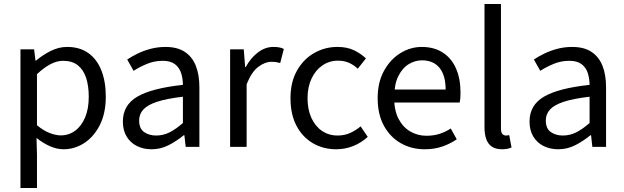

<svg xmlns="http://www.w3.org/2000/svg" viewBox="-20 -732 3112 957"><path d="M82 205.1V-486.1H150L156.9 -430H159.6Q192.7 -457.9 232.6 -478Q272.6 -498.1 314.6 -498.1Q377.4 -498.1 420.3 -467.5Q463.1 -437 485.2 -381.3Q507.3 -325.5 507.3 -250.4Q507.3 -167.6 477.7 -109Q448 -50.4 400.2 -19.2Q352.3 12 296.8 12Q263.9 12 229.7 -2.9Q195.5 -17.8 162.1 -44.3L164.3 40.5V205.1ZM282.6 -57.2Q322.8 -57.2 354.4 -80.3Q385.9 -103.3 404.1 -146.5Q422.4 -189.7 422.4 -249.7Q422.4 -303.3 409.3 -343.7Q396.2 -384 368.1 -406.5Q340 -428.9 294.2 -428.9Q263.8 -428.9 232 -412.3Q200.2 -395.8 164.3 -362.5V-107.8Q197.6 -80.2 228.3 -68.7Q259 -57.2 282.6 -57.2Z M735.3 12Q694.6 12 662.2 -4.3Q629.8 -20.5 611.1 -51.5Q592.4 -82.4 592.4 -126.2Q592.4 -208 664.4 -250.2Q736.4 -292.3 891.7 -309Q891.5 -339.5 883 -367Q874.5 -394.6 852.5 -411.7Q830.4 -428.9 790.9 -428.9Q749.1 -428.9 712.1 -413.4Q675 -397.9 645.9 -379L614 -435.4Q636.3 -450.4 666 -464.9Q695.7 -479.4 730.9 -488.7Q766.1 -498 805.1 -498Q864.2 -498 901.4 -473.3Q938.6 -448.6 956.2 -403.6Q973.8 -358.6 973.8 -297.7V0H905.5L899.1 -57.9H895.8Q860.7 -29.1 820.8 -8.5Q780.9 12 735.3 12ZM758.2 -56.5Q793.6 -56.5 825.1 -72.3Q856.6 -88.1 891.7 -118.9V-249.9Q810 -240.4 762.3 -224.5Q714.6 -208.6 694 -185.6Q673.5 -162.7 673.5 -131.5Q673.5 -91.2 698.3 -73.8Q723.1 -56.5 758.2 -56.5Z M1127 0V-486.1H1195L1201.9 -397.6H1204.6Q1230.1 -444.1 1266.1 -471.1Q1302.1 -498.1 1342.9 -498.1Q1358.9 -498.1 1371.2 -495.9Q1383.5 -493.7 1394.7 -488.1L1376.6 -417.9Q1366.2 -420.9 1356.8 -422.4Q1347.3 -423.9 1332.2 -423.9Q1301.4 -423.9 1267.8 -399.1Q1234.2 -374.3 1209.3 -312.1V0Z M1655.9 12Q1591.2 12 1539.6 -18.1Q1488 -48.1 1457.9 -105Q1427.9 -161.9 1427.9 -242.4Q1427.9 -323.5 1460.7 -380.8Q1493.4 -438 1546.5 -468Q1599.6 -498.1 1661.8 -498.1Q1709.9 -498.1 1744.2 -481.6Q1778.5 -465 1804 -441L1763.2 -389.4Q1743.4 -408.3 1719.3 -419Q1695.3 -429.6 1665.5 -429.6Q1621.4 -429.6 1587.1 -406.1Q1552.7 -382.6 1532.8 -340.3Q1512.9 -298.1 1512.9 -242.4Q1512.9 -186.7 1531.9 -144.8Q1550.9 -102.9 1584.7 -79.7Q1618.6 -56.5 1663.2 -56.5Q1697.6 -56.5 1726.3 -69.7Q1755 -82.9 1777.4 -102.2L1813 -49.8Q1780.5 -20 1740.2 -4Q1699.9 12 1655.9 12Z M2096.4 12Q2030.8 12 1977.7 -18.3Q1924.5 -48.6 1893.4 -105.5Q1862.4 -162.5 1862.4 -242.9Q1862.4 -322.1 1894.1 -379.2Q1925.7 -436.4 1975.8 -467.2Q2025.8 -498 2081.9 -498Q2144.3 -498 2187.5 -469.7Q2230.8 -441.5 2253.1 -390.3Q2275.4 -339.2 2275.4 -270Q2275.4 -257.5 2274.5 -245.2Q2273.6 -232.9 2270.9 -220.8H1921.3V-285.6H2201.2Q2201.2 -356.4 2170.7 -393.9Q2140.1 -431.3 2083.1 -431.3Q2049.7 -431.3 2018 -412.7Q1986.3 -394 1965.5 -352.8Q1944.7 -311.5 1944.7 -243.7Q1944.7 -181.8 1966.4 -139.9Q1988.2 -98 2025.1 -76.6Q2061.9 -55.3 2105.7 -55.3Q2141.2 -55.3 2171.4 -65Q2201.7 -74.8 2226.7 -91.6L2256.6 -37.7Q2225.3 -16 2185.7 -2Q2146.1 12 2096.4 12Z M2482.1 12Q2451.2 12 2431.9 -0.9Q2412.6 -13.9 2403.8 -38.3Q2394.9 -62.7 2394.9 -97.4V-712.2H2477V-91.4Q2477 -71.7 2484.3 -64.1Q2491.5 -56.5 2501.5 -56.5Q2505.1 -56.5 2508.6 -57Q2512.1 -57.5 2518.1 -58.5L2529.6 2.9Q2521.2 7.2 2509.3 9.6Q2497.5 12 2482.1 12Z M2762.3 12Q2721.6 12 2689.2 -4.3Q2656.8 -20.5 2638.1 -51.5Q2619.4 -82.4 2619.4 -126.2Q2619.4 -208 2691.4 -250.2Q2763.4 -292.3 2918.7 -309Q2918.5 -339.5 2910 -367Q2901.5 -394.6 2879.5 -411.7Q2857.4 -428.9 2817.9 -428.9Q2776.1 -428.9 2739.1 -413.4Q2702 -397.9 2672.9 -379L2641 -435.4Q2663.3 -450.4 2693 -464.9Q2722.7 -479.4 2757.9 -488.7Q2793.1 -498 2832.1 -498Q2891.2 -498 2928.4 -473.3Q2965.6 -448.6 2983.2 -403.6Q3000.8 -358.6 3000.8 -297.7V0H2932.5L2926.1 -57.9H2922.8Q2887.7 -29.1 2847.8 -8.5Q2807.9 12 2762.3 12ZM2785.2 -56.5Q2820.6 -56.5 2852.1 -72.3Q2883.6 -88.1 2918.7 -118.9V-249.9Q2837 -240.4 2789.3 -224.5Q2741.6 -208.6 2721 -185.6Q2700.5 -162.7 2700.5 -131.5Q2700.5 -91.2 2725.3 -73.8Q2750.1 -56.5 2785.2 -56.5Z"/></svg>

Font: Source Sans 3 Variable
Style: Regular
Weight: 200
Designer: Paul D. Hunt
Foundry: Adobe Systems Incorporated
Version: Version 3.026